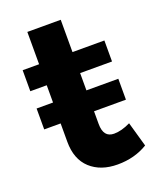

<svg xmlns="http://www.w3.org/2000/svg" viewBox="-127 -740 680 826"><g transform="rotate(-20 213.0 -327.5)"><path d="M98.1 -159.2V-243.2H22.9V-338.9H98.1V-418H22.9V-514.2H98.1V-662.1H251V-514.2H397V-418H251V-338.9H397V-243.2H251V-185.1Q251 -123 299.8 -123Q334 -123 375 -143.1L407.2 -29.8Q347.2 6.8 269.5 6.8Q191.9 6.8 145 -36.1Q98.1 -79.1 98.1 -159.2Z"/></g></svg>

Font: Montserrat-SemiBold
Style: Regular
Weight: 600
Designer: Julieta Ulanovsky
Foundry: Julieta Ulanovsky
Version: Version 6.001